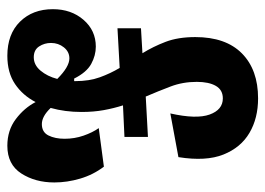

<svg xmlns="http://www.w3.org/2000/svg" viewBox="-120 -592 723 523"><g transform="rotate(90 241.5 -330.5)"><path d="M132 11Q73 11 39 -23.5Q5 -58 5 -113Q5 -163 34 -196.5Q63 -230 107 -230Q131 -230 154 -217.5Q177 -205 194 -171H201V-174Q201 -212 190.5 -241Q180 -270 165 -295L57 -289V-353L125 -357Q107 -386 94 -420Q81 -454 81 -501Q81 -584 125.5 -628Q170 -672 248 -672Q302 -672 342 -648.5Q382 -625 401 -577.5Q420 -530 408 -455L289 -433Q305 -504 292 -540Q279 -576 248 -576Q225 -576 214 -557Q203 -538 203 -505Q203 -467 215.5 -434Q228 -401 243 -366L353 -372V-308L267 -304Q275 -279 280 -251.5Q285 -224 285 -191Q285 -146 274 -107Q297 -83 318 -83Q340 -83 349 -101Q358 -119 358 -145Q358 -172 349.5 -196.5Q341 -221 329 -238L434 -252Q456 -223 466.5 -187.5Q477 -152 477 -117Q477 -65 452.5 -27Q428 11 377 11Q335 11 304.5 -12Q274 -35 258 -66Q240 -31 209 -10Q178 11 132 11ZM97 -108Q97 -90 106.5 -75.5Q116 -61 136 -61Q157 -61 172.5 -79.5Q188 -98 195 -125Q162 -158 139 -158Q121 -158 109 -143Q97 -128 97 -108Z"/></g></svg>

Font: Bricolage Grotesque 48pt Condensed SemiBold
Style: Regular
Weight: 600
Width: 3
Designer: Mathieu Triay
Foundry: Atelier Triay
Version: Version 1.000; ttfautohint (v1.8.4.7-5d5b);gftools[0.9.32]